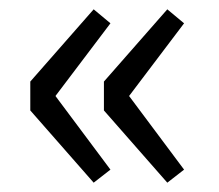

<svg xmlns="http://www.w3.org/2000/svg" viewBox="-20 -458 469 412"><path d="M45 -221V-283L181 -438L217 -408L99 -252L217 -94L181 -66ZM203 -221V-283L339 -438L375 -408L257 -252L375 -94L339 -66Z"/></svg>

Font: Myanmar Sanpya
Style: Regular
Weight: 400
Designer: Danh Hong
Foundry: Google Inc.
Version: Version 2.00 November 22, 2015